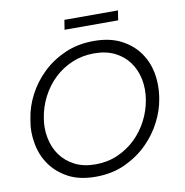

<svg xmlns="http://www.w3.org/2000/svg" viewBox="-96 -989 1059 1097"><g transform="rotate(-10 433.5 -440.0)"><path d="M372 17Q277 17 212.5 -18Q148 -53 110 -107.5Q72 -162 60 -229Q53 -265 53 -300Q53 -329 58 -358L61 -376Q71 -443 105.5 -509.5Q140 -576 195.5 -629.5Q251 -683 326 -716Q401 -749 494 -749Q586 -749 650.5 -716Q715 -683 753.5 -629.5Q792 -576 805 -510Q812 -472 812 -434Q812 -405 808 -376L805 -357Q795 -294 761.5 -228Q728 -162 673 -107.5Q618 -53 542.5 -18Q467 17 372 17ZM383 -53Q453 -53 512 -79Q571 -105 616 -148.5Q661 -192 690 -248.5Q719 -305 729 -366Q734 -396 734 -425Q734 -456 728 -486Q716 -543 684.5 -586Q653 -629 602.5 -654Q552 -679 483 -679Q414 -679 355 -654Q296 -629 251 -586Q206 -543 176.5 -486Q147 -429 137 -366Q132 -337 132 -309Q132 -278 138 -249Q149 -192 180.5 -148.5Q212 -105 262.5 -79Q313 -53 383 -53ZM341 -841 350 -897H661L652 -841Z"/></g></svg>

Font: Sora Light
Style: Italic
Weight: 300
Designer: Jonathan Barnbrook, Juli√°n Moncada
Version: Version 1.000